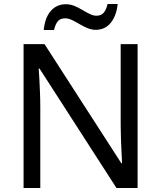

<svg xmlns="http://www.w3.org/2000/svg" viewBox="-20 -933 800 953"><path d="M663 0H558L176 -593H172Q174 -570 175.5 -538.5Q177 -507 178.5 -471.5Q180 -436 180 -399V0H97V-714H201L582 -123H586Q585 -139 583.5 -171Q582 -203 580.5 -241Q579 -279 579 -311V-714H663ZM197 -784Q200 -814 208.5 -837.5Q217 -861 231 -877.5Q245 -894 264 -903Q283 -912 307 -912Q329 -912 349.5 -903.5Q370 -895 389 -883.5Q408 -872 425.5 -863.5Q443 -855 459 -855Q482 -855 494.5 -869.5Q507 -884 514 -913H564Q558 -855 530 -820Q502 -785 455 -785Q434 -785 414 -793.5Q394 -802 374.5 -813.5Q355 -825 337.5 -833.5Q320 -842 303 -842Q279 -842 267 -827.5Q255 -813 248 -784Z"/></svg>

Font: Noto Sans Lao UI
Style: Regular
Weight: 400
Designer: Monotype Design Team
Foundry: Monotype Imaging Inc.
Version: Version 2.000